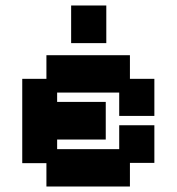

<svg xmlns="http://www.w3.org/2000/svg" viewBox="-20 -668 643 699"><path d="M149 11V-74H61V-381H149V-467H453V-381H542V-246H414V-331H188V-297H365V-160H188V-125H414V-212H542V-75H453V11ZM239 -511V-648H367V-511Z"/></svg>

Font: Pixelify Sans
Style: Bold
Weight: 700
Designer: Stefie Justprince
Foundry: Typecalism Foundryline
Version: Version 1.000